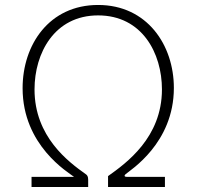

<svg xmlns="http://www.w3.org/2000/svg" viewBox="-20 -753 792 773"><path d="M375 -691C552 -691 632 -539 632 -393C632 -199 488 -96 415 -44V0H644V-41H490C482 -41 478 -45 486 -52C504 -68 680 -176 680 -399C680 -572 572 -733 375 -733C178 -733 71 -573 71 -398C71 -167 255 -59 278 -41H107V0H335V-29C335 -43 331 -48 325 -52C256 -101 119 -202 119 -393C119 -539 199 -691 375 -691Z"/></svg>

Font: United Sans Thin
Style: Regular
Weight: 100
Designer: Pablo Impallari, Rodrigo Fuenzalida (Modified by Dan O. Williams)
Version: Version 1.000;PS 001.000;hotconv 1.0.88;makeotf.lib2.5.64775